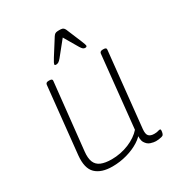

<svg xmlns="http://www.w3.org/2000/svg" viewBox="-171 -836 899 960"><g transform="rotate(-30 278.5 -356.0)"><path d="M201 6Q137 6 105 -25Q73 -56 80 -128L120 -513Q121 -519 125 -522Q129 -525 138 -525H142Q151 -525 155 -522Q159 -519 158 -513L117 -129Q113 -92 122 -69.5Q131 -47 154.5 -37Q178 -27 216 -27Q241 -27 266.5 -32Q292 -37 315 -46.5Q338 -56 357 -69Q376 -82 389 -97L432 -513Q434 -525 450 -525H454Q463 -525 467 -522Q471 -519 470 -513L425 -81Q422 -52 432 -41.5Q442 -31 463 -31Q477 -31 484.5 -33.5Q492 -36 497 -36Q500 -36 501 -34Q502 -32 502 -29Q502 -25 501 -19.5Q500 -14 498.5 -10Q497 -6 495 -4Q492 -1 484.5 1Q477 3 468 4Q459 5 452 5Q440 5 422.5 -0.5Q405 -6 394 -24.5Q383 -43 390 -81L405 -83Q389 -57 357.5 -37Q326 -17 285 -5.5Q244 6 201 6ZM211 -576Q208 -576 205.5 -577Q203 -578 203 -582Q203 -584 206.5 -591.5Q210 -599 219 -613L269 -692Q276 -704 281 -709.5Q286 -715 292.5 -716.5Q299 -718 310 -718Q322 -718 328 -716Q334 -714 338 -708.5Q342 -703 346 -692L379 -613Q384 -601 386.5 -593.5Q389 -586 389 -584Q389 -580 386.5 -578Q384 -576 379 -576Q372 -576 367 -580Q362 -584 355 -595L307 -677L241 -595Q231 -583 224.5 -579.5Q218 -576 211 -576Z"/></g></svg>

Font: Asap Thin
Style: Italic
Weight: 250
Italic angle: -6°
Designer: Pablo Cosgaya
Foundry: Omnibus-Type
Version: Version 3.001